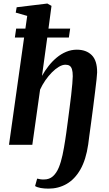

<svg xmlns="http://www.w3.org/2000/svg" viewBox="-20 -838 629 1111"><path d="M261 253.5Q236 253.5 215.2 249.8Q194.5 246 183 238.5L195 195.5Q204.5 198 214.5 199.5Q224.5 201 234.5 200.5Q265.5 200.5 286 182.2Q306.5 164 319.8 132.2Q333 100.5 341.8 59.2Q350.5 18 357.5 -28.5Q359.5 -41 363.5 -69Q367.5 -97 372.2 -133.8Q377 -170.5 382.2 -210.5Q387.5 -250.5 391.8 -287.8Q396 -325 398.5 -354Q401 -383 401 -397Q401 -422.5 396.5 -437Q392 -451.5 382.8 -457.5Q373.5 -463.5 358.5 -463.5Q341 -463.5 320.8 -451.5Q300.5 -439.5 280.2 -419Q260 -398.5 242.2 -372.8Q224.5 -347 212 -319.5L167 0H32L119.5 -621H66L73.5 -672.5H127L137.5 -746L71 -765L76.5 -796L254 -817.5L278 -804L260.5 -672.5H386L378.5 -621H253.5L223 -399Q239.5 -428.5 260.8 -455.8Q282 -483 307.8 -504.5Q333.5 -526 363 -538.2Q392.5 -550.5 424.5 -550.5Q479 -550.5 510.8 -519Q542.5 -487.5 542 -418.5Q542 -409.5 538.8 -379.5Q535.5 -349.5 530.2 -307Q525 -264.5 519 -217.5Q513 -170.5 507 -126.8Q501 -83 496.5 -49.8Q492 -16.5 490.5 -3Q477.5 86.5 445 143Q412.5 199.5 365.2 226.5Q318 253.5 261 253.5Z"/></svg>

Font: Merriweather 60pt
Style: Bold Italic
Weight: 700
Italic angle: -7.8°
Version: Version 2.101